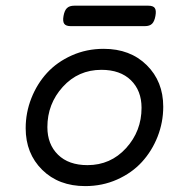

<svg xmlns="http://www.w3.org/2000/svg" viewBox="-20 -630 640 661"><path d="M68.4 -188.5Q68.4 -101.6 125.2 -45.4Q182.1 10.7 273.4 10.7Q332.5 10.7 383.3 -12Q434.1 -34.7 468.5 -72.3Q502.9 -109.9 522.5 -159.4Q542 -209 542 -262.7Q542 -349.6 485.1 -405.8Q428.2 -461.9 336.9 -461.9Q277.8 -461.9 227.1 -439.2Q176.3 -416.5 141.8 -378.9Q107.4 -341.3 87.9 -291.7Q68.4 -242.2 68.4 -188.5ZM467.3 -258.8Q467.3 -178.7 414.1 -120.1Q360.8 -61.5 281.2 -61.5Q216.3 -61.5 179.7 -97.4Q143.1 -133.3 143.1 -192.4Q143.1 -272.5 196.3 -331.1Q249.5 -389.6 329.1 -389.6Q394 -389.6 430.7 -353.8Q467.3 -317.9 467.3 -258.8ZM235.8 -610.4Q219.2 -610.4 210.7 -602.3Q202.1 -594.2 198.7 -575.2Q195.3 -556.2 201.2 -548.1Q207 -540 223.6 -540H478.5Q495.1 -540 503.4 -548.1Q511.7 -556.2 515.1 -575.2Q518.6 -594.2 512.9 -602.3Q507.3 -610.4 490.7 -610.4Z"/></svg>

Font: Courier Prime Sans
Style: Regular
Weight: 300
Italic angle: -10°
Designer: Alan Dague-Greene
Foundry: Quote-Unquote Apps
Version: Version 3.23